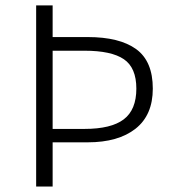

<svg xmlns="http://www.w3.org/2000/svg" viewBox="-20 -680 640 700"><path d="M111.8 0V-660.2H171.9V-544.9H299.8Q415.5 -544.9 476.3 -501Q537.1 -457 537.1 -356.9Q537.1 -260.3 474.1 -210.7Q411.1 -161.1 299.8 -161.1H171.9V0ZM171.9 -210H288.1Q385.3 -210 431.2 -244.9Q477.1 -279.8 477.1 -356.9Q477.1 -433.1 431.6 -464.1Q386.2 -495.1 288.1 -495.1H171.9Z"/></svg>

Font: Office Code Pro Light
Style: Regular
Weight: 300
Designer: Nathan Rutzky & Paul D. Hunt
Foundry: Adobe Systems Incorporated
Version: Version 1.004;PS 001.004;hotconv 1.0.70;makeotf.lib2.5.58329